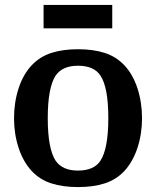

<svg xmlns="http://www.w3.org/2000/svg" viewBox="-20 -750 634 780"><path d="M557 -270Q557 -206 538.5 -149.5Q520 -93 485 -55Q452 -20 405.5 -5Q359 10 297 10Q235 10 188.5 -5Q142 -20 109 -55Q74 -93 55.5 -149.5Q37 -206 37 -270Q37 -334 55.5 -391Q74 -448 109 -485Q142 -520 188.5 -535Q235 -550 297 -550Q359 -550 405.5 -535Q452 -520 485 -485Q520 -448 538.5 -391Q557 -334 557 -270ZM206 -97Q220 -77 242.5 -67Q265 -57 297 -57Q329 -57 352 -67Q375 -77 388 -97Q420 -146 420 -270Q420 -333 412 -376Q404 -419 388 -443Q375 -463 352 -473Q329 -483 297 -483Q265 -483 242.5 -473Q220 -463 206 -443Q174 -394 174 -270Q174 -146 206 -97ZM157 -635V-730H436V-635Z"/></svg>

Font: Domine
Style: Bold
Weight: 700
Designer: Pablo Impallari, Rodrigo Fuenzalida, Brenda Gallo
Foundry: Pablo Impallari, Rodrigo Fuenzalida, Brenda Gallo
Version: Version 2.000